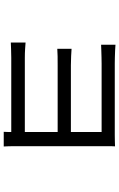

<svg xmlns="http://www.w3.org/2000/svg" viewBox="177 -766 645 1040"><g transform="rotate(90 500.0 -246.5)"><path d="M222.9 -549Q232.4 -548 251.8 -547.1Q271.2 -546.2 291.7 -545.7Q312.2 -545.2 325.3 -545.2Q342.1 -545.2 378.5 -545.2Q414.8 -545.2 461.8 -545.2Q508.8 -545.2 556.9 -545.2Q605 -545.2 646 -545.2Q687.1 -545.2 711.5 -545.2Q728.9 -545.2 746.1 -545.7Q763.4 -546.2 773.3 -546.6Q772.3 -538.7 772.3 -524.5Q772.3 -510.4 772.3 -495.8Q772.3 -486.7 772.3 -453Q772.3 -419.3 772.3 -370Q772.3 -320.8 772.3 -265.4Q772.3 -210 772.3 -156.5Q772.3 -103 772.3 -61.1Q772.3 -19.1 772.3 2.3Q772.3 14.3 772.8 29.8Q773.3 45.4 773.9 56.3H694.5Q695.5 47.2 695.5 31.3Q695.5 15.4 695.5 -0.2Q695.5 -26.4 695.5 -69.1Q695.5 -111.8 695.5 -162.6Q695.5 -213.5 695.5 -265.2Q695.5 -316.9 695.5 -361.4Q695.5 -405.8 695.5 -436Q695.5 -466.1 695.5 -473.9Q687.4 -473.9 660.8 -473.9Q634.2 -473.9 597 -473.9Q559.8 -473.9 518.5 -473.9Q477.2 -473.9 438.3 -473.9Q399.4 -473.9 369.2 -473.9Q338.9 -473.9 325.3 -473.9Q312.2 -473.9 291.5 -473.4Q270.8 -472.9 251.4 -472.2Q232 -471.5 222.9 -471.1ZM244.8 -311.1Q259.8 -310.1 284.4 -308.8Q308.9 -307.5 334 -307.5Q346.7 -307.5 378.9 -307.5Q411.1 -307.5 454.1 -307.5Q497.1 -307.5 542.8 -307.5Q588.6 -307.5 629.6 -307.5Q670.5 -307.5 699 -307.5Q727.4 -307.5 734.6 -307.5V-235.8Q727 -235.8 698.8 -235.8Q670.5 -235.8 629.6 -235.8Q588.6 -235.8 542.8 -235.8Q497.1 -235.8 454.1 -235.8Q411.1 -235.8 379.2 -235.8Q347.3 -235.8 334.7 -235.8Q308.9 -235.8 284.4 -235.5Q259.9 -235.2 244.8 -233.8ZM211 -62Q223.4 -61 245.3 -59.5Q267.1 -58 293.3 -58Q307.5 -58 342.2 -58Q376.9 -58 423 -58Q469.1 -58 518.8 -58Q568.5 -58 613.8 -58Q659 -58 691.7 -58Q724.4 -58 735 -58V15.5Q722.9 15.5 689.9 15.5Q656.9 15.5 611.6 15.5Q566.4 15.5 517.1 15.5Q467.8 15.5 422 15.5Q376.3 15.5 342 15.5Q307.7 15.5 293.5 15.5Q270.5 15.5 247 16.5Q223.4 17.5 211 17.9Z"/></g></svg>

Font: Shanggu Sans SC VF
Style: Regular
Weight: 250
Designer: GuiWonder
Version: Version 1.021